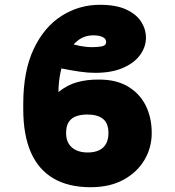

<svg xmlns="http://www.w3.org/2000/svg" viewBox="-20 -780 738 810"><path d="M396.5 -444.3Q469.2 -444.8 519 -415.5Q568.8 -386.2 594.5 -335.2Q620.1 -284.2 620.1 -218.8Q620.1 -157.2 589.4 -105.2Q558.6 -53.2 501 -21.7Q443.4 9.8 362.3 9.8Q269 9.8 205.6 -27.3Q142.1 -64.5 110.1 -137.7Q78.1 -210.9 78.1 -319.3V-344.7Q78.6 -481.9 122.6 -574.2Q166.5 -666.5 240 -713.1Q313.5 -759.8 401.4 -759.8Q470.2 -759.8 512.9 -739.7Q555.7 -719.7 575.7 -688.2Q595.7 -656.7 595.7 -621.1Q595.7 -582 571 -548.1Q546.4 -514.2 498.5 -493.4Q450.7 -472.7 380.9 -472.7Q351.1 -472.7 315.9 -477.8Q280.8 -482.9 239.3 -491.2L270.5 -599.6Q288.6 -591.8 316.2 -586.4Q343.8 -581.1 368.2 -581.1Q389.6 -581.1 408.7 -584.2Q427.7 -587.4 427.7 -602.5Q427.7 -617.2 412.6 -624Q397.5 -630.9 374 -630.9Q336.9 -630.9 309.1 -609.6Q281.2 -588.4 262.9 -553.5Q244.6 -518.6 235.6 -476.3Q226.6 -434.1 226.6 -391.6Q263.7 -421.9 305.7 -433.3Q347.7 -444.8 396.5 -444.3ZM348.6 -296.9Q320.3 -296.9 300 -289.1Q279.8 -281.2 269.3 -264.2Q258.8 -247.1 258.8 -218.8Q258.8 -191.9 270 -173.6Q281.2 -155.3 301.8 -146Q322.3 -136.7 349.6 -136.7Q378.4 -136.7 397.9 -146Q417.5 -155.3 427.5 -173.6Q437.5 -191.9 437.5 -218.8Q437.5 -260.3 414.3 -278.6Q391.1 -296.9 348.6 -296.9Z"/></svg>

Font: Inter 16pt Black
Style: Regular
Weight: 900
Version: Version 4.001;git-66647c0bb